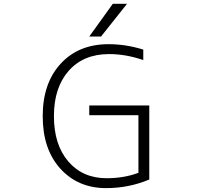

<svg xmlns="http://www.w3.org/2000/svg" viewBox="-20 -972 1040 1003"><path d="M569.3 -952.1H643.6L507.8 -781.2H446.3ZM546.9 -741.2Q637.7 -741.2 728.5 -712.9V-658.2Q637.7 -689.5 549.8 -689.5Q416 -689.5 338.9 -602.1Q261.7 -514.6 261.7 -365.2Q261.7 -215.8 336.9 -128.4Q412.1 -41 537.1 -41Q627.9 -41 703.1 -69.3V-370.1H446.3V-420.9H759.8V-34.2Q653.3 10.7 534.2 10.7Q387.7 10.7 295.4 -90.8Q203.1 -192.4 203.1 -365.2Q203.1 -537.1 296.9 -639.2Q390.6 -741.2 546.9 -741.2Z"/></svg>

Font: GenEi Gothic M Light
Style: Regular
Weight: 300
Designer: o_tamon (Modified); [Source Han Sans]
Ryoko NISHIZUKA  (kana & ideographs); Paul D. Hunt (Latin, Greek & Cyrillic); Wenl
Version: Version 1.1a;Original Version 1.004